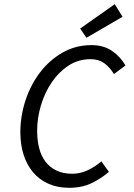

<svg xmlns="http://www.w3.org/2000/svg" viewBox="-20 -883 640 915"><path d="M310 12Q254 12 210.5 -7.5Q167 -27 137.5 -62Q108 -97 92.5 -145.5Q77 -194 77 -253Q77 -330 101.5 -404.5Q126 -479 170.5 -537.5Q215 -596 277.5 -632Q340 -668 416 -668Q473 -668 513 -641Q553 -614 578 -571L523 -530Q503 -563 476.5 -582Q450 -601 412 -601Q353 -601 306 -570Q259 -539 226 -490Q193 -441 175 -380.5Q157 -320 157 -260Q157 -215 166.5 -177.5Q176 -140 196.5 -113Q217 -86 248.5 -70.5Q280 -55 324 -55Q362 -55 396.5 -71Q431 -87 463 -114L499 -64Q462 -32 416 -10Q370 12 310 12ZM392 -703 362 -747 527 -863 564 -803Z"/></svg>

Font: Source Code Pro
Style: Italic
Weight: 400
Italic angle: -11°
Monospace: yes
Designer: Paul D. Hunt, Teo Tuominen
Foundry: Adobe Systems Incorporated
Version: Version 1.050;PS 1.000;hotconv 16.6.51;makeotf.lib2.5.65220